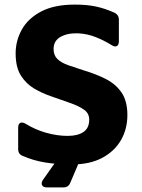

<svg xmlns="http://www.w3.org/2000/svg" viewBox="-20 -702 617 835"><path d="M295 13Q227 13 175.5 4.5Q124 -4 79 -24Q59 -31 59 -54V-147Q59 -163 68 -167.5Q77 -172 91 -164Q133 -138 181 -124.5Q229 -111 274 -111Q318 -111 343 -128Q368 -145 368 -182Q368 -209 345.5 -225Q323 -241 285.5 -254Q248 -267 203 -283Q164 -296 128.5 -317Q93 -338 70.5 -374Q48 -410 48 -470Q48 -525 75 -573.5Q102 -622 159 -652Q216 -682 305 -682Q359 -682 398 -673.5Q437 -665 477 -647Q497 -638 497 -616V-523Q497 -506 488 -501.5Q479 -497 465 -506Q433 -526 396.5 -540.5Q360 -555 321 -557Q275 -559 244 -542Q213 -525 213 -489Q213 -461 230 -445Q247 -429 276.5 -418.5Q306 -408 344 -396Q398 -380 441 -358Q484 -336 509 -299Q534 -262 534 -202Q534 -141 506 -92.5Q478 -44 424.5 -15.5Q371 13 295 13ZM184 113Q168 113 163 103.5Q158 94 167 80L222 2Q234 -15 255 -15H296Q311 -15 317.5 -6.5Q324 2 318 17L286 92Q278 113 256 113Z"/></svg>

Font: Pitagon Sans
Style: Bold
Weight: 700
Designer: Travis Tran
Foundry: Pitagon
Version: Version 1.001; ttfautohint (v1.8.4.7-5d5b);gftools[0.9.26]